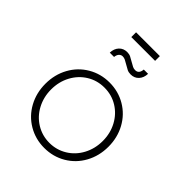

<svg xmlns="http://www.w3.org/2000/svg" viewBox="-240 -995 1141 1141"><g transform="rotate(45 331.0 -424.0)"><path d="M66 -263Q66 -340 100.5 -403Q135 -466 196 -502Q257 -538 331 -538Q405 -538 466 -502Q527 -466 561.5 -403Q596 -340 596 -263Q596 -186 561.5 -123Q527 -60 466 -24Q405 12 331 12Q257 12 196 -24Q135 -60 100.5 -123Q66 -186 66 -263ZM331 -31Q391 -31 441 -61.5Q491 -92 519.5 -145.5Q548 -199 548 -263Q548 -328 519.5 -381Q491 -434 441.5 -464.5Q392 -495 331 -495Q270 -495 220.5 -464.5Q171 -434 142.5 -381Q114 -328 114 -263Q114 -199 142.5 -145.5Q171 -92 221 -61.5Q271 -31 331 -31ZM325 -683Q308 -693 298 -698Q288 -703 276 -703Q263 -703 253.5 -693Q244 -683 242 -664H206Q207 -698 226.5 -719Q246 -740 277 -740Q294 -740 306.5 -734Q319 -728 337 -717Q354 -707 364 -702Q374 -697 386 -697Q417 -697 420 -736H456Q455 -702 435.5 -681Q416 -660 385 -660Q368 -660 355.5 -666Q343 -672 325 -683ZM231 -860H431V-820H231Z"/></g></svg>

Font: Eudoxus Sans ExtraLight
Style: Regular
Weight: 200
Designer: Stijn de Vries
Foundry: tokotype
Version: Version 2.005